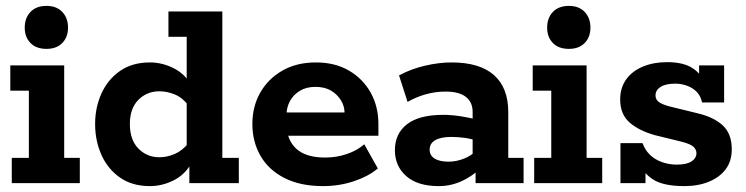

<svg xmlns="http://www.w3.org/2000/svg" viewBox="-20 -622 2534 652"><path d="M20 0V-86H78V-314H15V-400H198V-86H251V0ZM138 -456Q103 -456 83.5 -476Q64 -496 64 -528Q64 -561 83.5 -581.5Q103 -602 138 -602Q172 -602 191.5 -581.5Q211 -561 211 -528Q211 -496 191.5 -476Q172 -456 138 -456Z M489 10Q429 10 387.5 -19Q346 -48 324.5 -96Q303 -144 303 -201Q303 -257 324.5 -304.5Q346 -352 387.5 -381Q429 -410 489 -410Q530 -410 568.5 -391Q607 -372 629 -334L614 -332V-497H552V-583H735V-86H791V0H623V-75L629 -66Q607 -28 568.5 -9Q530 10 489 10ZM521 -88Q547 -88 573 -99Q599 -110 620 -136L614 -90V-305L620 -264Q599 -291 573 -301.5Q547 -312 521 -312Q479 -312 450 -283Q421 -254 421 -201Q421 -147 450 -117.5Q479 -88 521 -88Z M1077 10Q1000 10 946 -17.5Q892 -45 864.5 -93Q837 -141 837 -201Q837 -260 863.5 -307Q890 -354 938.5 -382Q987 -410 1053 -410Q1118 -410 1165.5 -382Q1213 -354 1239 -307Q1265 -260 1265 -201V-161H902V-240H1150Q1150 -261 1138 -281Q1126 -301 1104.5 -314Q1083 -327 1051 -327Q1020 -327 998 -313.5Q976 -300 964.5 -278.5Q953 -257 953 -232V-201Q953 -148 985.5 -117.5Q1018 -87 1084 -87Q1123 -87 1158 -99Q1193 -111 1217 -132L1263 -50Q1231 -23 1181.5 -6.5Q1132 10 1077 10Z M1470 10Q1398 10 1359.5 -24Q1321 -58 1321 -112Q1321 -168 1362 -200Q1403 -232 1485 -232Q1513 -232 1545.5 -227Q1578 -222 1602 -215L1585 -203V-242Q1585 -275 1562 -293Q1539 -311 1493 -311Q1459 -311 1426.5 -302Q1394 -293 1364 -276L1335 -366Q1376 -388 1423.5 -399Q1471 -410 1513 -410Q1609 -410 1657.5 -367Q1706 -324 1706 -241V-86H1758V0H1595V-66L1613 -52Q1585 -24 1548 -7Q1511 10 1470 10ZM1503 -73Q1530 -73 1556 -83.5Q1582 -94 1596 -110L1585 -78V-171L1602 -143Q1580 -151 1557 -154Q1534 -157 1512 -157Q1477 -157 1458 -146Q1439 -135 1439 -114Q1439 -94 1456 -83.5Q1473 -73 1503 -73Z M1794 0V-86H1852V-314H1789V-400H1972V-86H2025V0ZM1912 -456Q1877 -456 1857.5 -476Q1838 -496 1838 -528Q1838 -561 1857.5 -581.5Q1877 -602 1912 -602Q1946 -602 1965.5 -581.5Q1985 -561 1985 -528Q1985 -496 1965.5 -476Q1946 -456 1912 -456Z M2304 10Q2232 10 2197 -13Q2162 -36 2150 -72L2172 -80V0H2087V-136H2162Q2170 -113 2187 -96.5Q2204 -80 2228 -71.5Q2252 -63 2278 -63Q2312 -63 2328.5 -74Q2345 -85 2345 -102Q2345 -114 2335 -123.5Q2325 -133 2294 -141L2204 -163Q2150 -178 2118 -206Q2086 -234 2086 -284Q2086 -324 2106.5 -352.5Q2127 -381 2163.5 -396Q2200 -411 2245 -411Q2302 -411 2333.5 -389.5Q2365 -368 2375 -334L2354 -333V-400H2439V-274H2364Q2360 -295 2347 -309Q2334 -323 2314 -330.5Q2294 -338 2273 -338Q2241 -338 2223.5 -327Q2206 -316 2206 -298Q2206 -284 2217.5 -275.5Q2229 -267 2256 -260L2346 -238Q2403 -225 2434 -196.5Q2465 -168 2465 -115Q2465 -75 2444.5 -47.5Q2424 -20 2387.5 -5Q2351 10 2304 10Z"/></svg>

Font: Rokkitt SemiBold
Style: Bold
Weight: 700
Version: Version 3.103